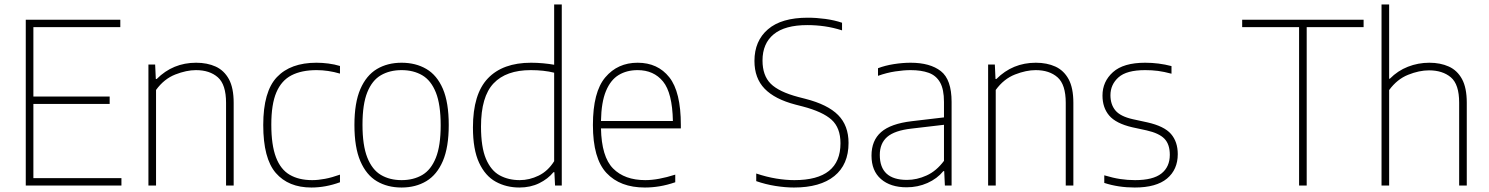

<svg xmlns="http://www.w3.org/2000/svg" viewBox="-20 -828 6645 857"><path d="M95 0V-740H517V-707H129V-397H469.5V-364H129V-33H522V0Z M642.5 0V-540H672.5L675.5 -475.5H679.5Q752 -548 855.5 -548Q905 -548 942.8 -530.8Q980.5 -513.5 1001.8 -474.5Q1023 -435.5 1023 -369V0H989V-369Q989 -450.5 952.5 -482.8Q916 -515 854.5 -515Q812.5 -515 762.5 -495.5Q712.5 -476 676.5 -426.5V0Z M1370 9Q1267.5 9 1211.2 -55.8Q1155 -120.5 1155 -270Q1155 -419.5 1216 -483.8Q1277 -548 1392.5 -548Q1418 -548 1445.5 -544.5Q1473 -541 1497.5 -533.5V-499.5Q1444.5 -515 1393.5 -515Q1326 -515 1281 -491.8Q1236 -468.5 1213.5 -415.5Q1191 -362.5 1191 -272Q1191 -180.5 1211.8 -126Q1232.5 -71.5 1273.2 -47.8Q1314 -24 1373.5 -24Q1400 -24 1430.5 -29.8Q1461 -35.5 1497.5 -48.5V-14.5Q1433.5 9 1370 9Z M1772.5 9Q1709.5 9 1662.2 -19Q1615 -47 1588.5 -108.5Q1562 -170 1562 -270Q1562 -369.5 1588.5 -430.5Q1615 -491.5 1662.2 -519.8Q1709.5 -548 1772.5 -548Q1835.5 -548 1883 -520.2Q1930.5 -492.5 1956.8 -431.5Q1983 -370.5 1983 -270Q1983 -171 1956.8 -109.5Q1930.5 -48 1883 -19.5Q1835.5 9 1772.5 9ZM1772.5 -24Q1825.5 -24 1864.8 -47Q1904 -70 1925.5 -123.8Q1947 -177.5 1947 -268.5Q1947 -361.5 1925.5 -415.2Q1904 -469 1864.8 -492Q1825.5 -515 1772.5 -515Q1719.5 -515 1680.2 -492.2Q1641 -469.5 1619.5 -416.2Q1598 -363 1598 -271.5Q1598 -179 1619.5 -124.8Q1641 -70.5 1680.2 -47.2Q1719.5 -24 1772.5 -24Z M2298.5 9Q2240 9 2193 -16.8Q2146 -42.5 2118.5 -101.5Q2091 -160.5 2091 -259Q2091 -408 2157.5 -478Q2224 -548 2350.5 -548Q2377 -548 2404 -545.5Q2431 -543 2453.5 -539V-808H2487.5V0H2457.5L2454.5 -59.5H2450.5Q2426 -29.5 2386.8 -10.2Q2347.5 9 2298.5 9ZM2300 -24Q2343 -24 2384.5 -44.2Q2426 -64.5 2453.5 -108.5V-503.5Q2407.5 -515 2349 -515Q2239 -515 2183 -455.8Q2127 -396.5 2127 -263Q2127 -171 2149.2 -118.8Q2171.5 -66.5 2210.5 -45.2Q2249.5 -24 2300 -24Z M2858.5 9Q2748 9 2687.2 -55.8Q2626.5 -120.5 2626.5 -270Q2626.5 -417.5 2681.8 -482.8Q2737 -548 2826 -548Q2916 -548 2967.5 -483Q3019 -418 3019 -270V-255H2662.5Q2665 -128 2716.5 -76Q2768 -24 2860.5 -24Q2917.5 -24 2994 -48.5V-14.5Q2957.5 -2 2924.2 3.5Q2891 9 2858.5 9ZM2826 -515Q2777.5 -515 2741.5 -493.2Q2705.5 -471.5 2684.8 -421.8Q2664 -372 2662.5 -288H2983.5Q2981 -413.5 2939.5 -464.2Q2898 -515 2826 -515Z M3524 9Q3485.5 9 3441.2 2Q3397 -5 3355.5 -19.5V-53.5Q3402 -38 3444.8 -31Q3487.5 -24 3526 -24Q3731.5 -24 3731.5 -188.5Q3731.5 -257.5 3691.8 -293.5Q3652 -329.5 3562 -353L3531 -361Q3438.5 -385 3393 -432Q3347.5 -479 3347.5 -556Q3347.5 -645.5 3407.8 -697.2Q3468 -749 3585.5 -749Q3624 -749 3664.2 -743.5Q3704.5 -738 3738.5 -726.5V-692.5Q3699 -705 3660.8 -710.5Q3622.5 -716 3583.5 -716Q3483.5 -716 3433.5 -675Q3383.5 -634 3383.5 -558Q3383.5 -491 3420 -454.5Q3456.5 -418 3543.5 -395L3574.5 -387Q3674.5 -361.5 3721 -314.5Q3767.5 -267.5 3767.5 -190Q3767.5 -93.5 3704.2 -42.2Q3641 9 3524 9Z M4027 8Q3954.5 8 3912.2 -28.8Q3870 -65.5 3870 -133.5Q3870 -201 3913 -238.5Q3956 -276 4049.5 -287L4193.5 -304V-373Q4193.5 -429.5 4176 -460.2Q4158.5 -491 4125.2 -503Q4092 -515 4044.5 -515Q4014 -515 3976 -509.2Q3938 -503.5 3899 -489.5V-523.5Q3930 -535.5 3969.5 -541.8Q4009 -548 4044.5 -548Q4131.5 -548 4179.5 -510.5Q4227.5 -473 4227.5 -373V0H4197.5L4194.5 -64H4190.5Q4163 -30.5 4119.8 -11.2Q4076.5 8 4027 8ZM3907 -136.5Q3907 -25 4028.5 -25Q4072.5 -25 4116 -44.8Q4159.5 -64.5 4193.5 -110V-271L4048.5 -254Q3973 -245.5 3940 -216.8Q3907 -188 3907 -136.5Z M4390.5 0V-540H4420.5L4423.5 -475.5H4427.5Q4500 -548 4603.5 -548Q4653 -548 4690.8 -530.8Q4728.5 -513.5 4749.8 -474.5Q4771 -435.5 4771 -369V0H4737V-369Q4737 -450.5 4700.5 -482.8Q4664 -515 4602.5 -515Q4560.5 -515 4510.5 -495.5Q4460.5 -476 4424.5 -426.5V0Z M5045 9Q4972 9 4909 -11.5V-45.5Q4949 -33.5 4981 -28.8Q5013 -24 5046.5 -24Q5126.5 -24 5164 -53.5Q5201.5 -83 5201.5 -137Q5201.5 -184 5177.5 -208.8Q5153.5 -233.5 5098 -246L5033.5 -260Q4961 -277 4931 -312.2Q4901 -347.5 4901 -401.5Q4901 -464 4947.8 -506Q4994.5 -548 5091.5 -548Q5152 -548 5209 -533V-499Q5175.5 -508 5148.8 -511.5Q5122 -515 5091.5 -515Q5008.5 -515 4972.5 -482.8Q4936.5 -450.5 4936.5 -403Q4936.5 -362 4958.5 -335.2Q4980.5 -308.5 5036 -296L5100.5 -282Q5176.5 -265 5206.8 -230Q5237 -195 5237 -140Q5237 -71 5189 -31Q5141 9 5045 9Z M5778.5 0V-707H5524.5V-740H6066.5V-707H5812.5V0Z M6146.5 0V-808H6180.5V-476.5H6183.5Q6219 -512.5 6264.5 -530.2Q6310 -548 6360 -548Q6409 -548 6446.8 -531Q6484.5 -514 6505.8 -475Q6527 -436 6527 -369.5V0H6493V-370Q6493 -451.5 6456 -482.8Q6419 -514 6358.5 -514Q6314.5 -514 6265.2 -494.2Q6216 -474.5 6180.5 -426V0Z"/></svg>

Font: Encode Sans Th
Style: Regular
Weight: 100
Designer: Multiple Designers
Foundry: Impallari Type
Version: Version 3.002; ttfautohint (v1.8.3) -l 8 -r 50 -G 200 -x 14 